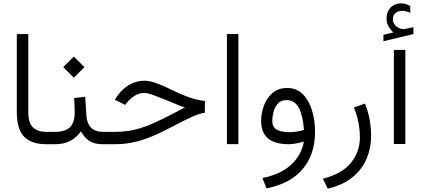

<svg xmlns="http://www.w3.org/2000/svg" viewBox="-20 -854 2500 1137"><path d="M267.1 0H253.9Q167.5 0 123.5 -43.7Q79.6 -87.4 79.6 -190.4V-652.3H147.5V-189.9Q147.5 -126 175.3 -99.6Q203.1 -73.2 253.9 -73.2H267.1Z M602.5 0H589.4Q536.6 0 507.8 -20.3Q479 -40.5 459.5 -76.2Q434.1 -40.5 396.7 -20.3Q359.4 0 306.6 0H247.6V-73.2H306.6Q367.7 -73.2 395 -101.3Q422.4 -129.4 422.4 -186.5Q422.4 -208 421.1 -230.5Q419.9 -252.9 418.9 -273.4L484.4 -281.2L491.7 -168.9Q494.6 -123 519.3 -98.1Q543.9 -73.2 589.8 -73.2H602.5ZM354.5 -456.5 417 -519 480 -456.5 417 -394Z M583 0V-73.2H662.6Q727.1 -73.2 782.5 -87.2Q837.9 -101.1 895 -127.2Q952.1 -153.3 1021 -189.5L1074.7 -217.8Q1057.6 -223.1 1048.1 -226.8Q1038.6 -230.5 1022.2 -237.5Q1005.9 -244.6 968.3 -259.8Q918.5 -279.8 886.2 -291.7Q854 -303.7 834.5 -303.7Q805.7 -303.7 779.8 -288.1Q753.9 -272.5 735.4 -250.5L721.2 -232.9L659.7 -263.7L672.4 -282.2Q701.7 -325.7 743.7 -350.8Q785.6 -376 835 -376Q864.3 -376 900.4 -363.3Q936.5 -350.6 980 -330.1Q1052.7 -293.9 1102.5 -276.9Q1152.3 -259.8 1193.8 -256.3L1192.9 -186.5Q1162.6 -182.1 1121.8 -164.3Q1081.1 -146.5 1009.8 -108.9Q950.2 -77.1 895 -52.7Q839.8 -28.3 783 -14.2Q726.1 0 661.1 0Z M1323.7 -652.3H1391.6V-0.5H1323.7Z M1779.3 -15.6Q1761.2 -9.8 1735.6 -4.9Q1710 0 1689.9 0Q1526.4 0 1526.4 -137.2Q1526.4 -184.6 1543.2 -229.5Q1560.1 -274.4 1594.2 -303.7Q1628.4 -333 1680.2 -333Q1736.3 -333 1772.9 -296.4Q1809.6 -259.8 1827.6 -200.7Q1845.7 -141.6 1845.7 -73.7Q1845.7 58.6 1773.9 145.5Q1702.1 232.4 1558.1 261.7L1534.2 200.2Q1644 177.7 1705.1 120.6Q1766.1 63.5 1779.3 -15.6ZM1779.8 -84.5Q1774.4 -167 1750.2 -214.1Q1726.1 -261.2 1676.3 -261.2Q1642.6 -261.2 1624.3 -239.5Q1606 -217.8 1599.1 -189Q1592.3 -160.2 1592.3 -139.6Q1592.3 -101.6 1618.4 -86.4Q1644.5 -71.3 1692.4 -71.3Q1735.8 -71.3 1779.8 -84.5Z M2141.1 -240.7Q2160.6 -193.4 2169.2 -144.5Q2177.7 -95.7 2177.7 -47.9Q2177.7 21.5 2151.4 84.7Q2125 147.9 2068.4 194.8Q2011.7 241.7 1920.9 263.2L1892.1 204.6Q2007.8 174.3 2059.6 108.4Q2111.3 42.5 2111.3 -40Q2111.3 -81.5 2103 -126.5Q2094.7 -171.4 2075.7 -217.3Z M2309.1 -661.6Q2292.5 -677.7 2280.8 -697.5Q2269 -717.3 2269 -745.6Q2269 -763.7 2274.2 -778.1Q2279.3 -792.5 2288.1 -803.7Q2300.3 -818.4 2318.1 -826.2Q2335.9 -834 2354.5 -834Q2373 -834 2384.8 -829.6Q2396.5 -825.2 2409.2 -817.9L2409.7 -777.8Q2384.8 -790 2361.3 -790Q2352.1 -790 2340.8 -786.9Q2329.6 -783.7 2320.8 -775.9Q2314.5 -770 2310.5 -761Q2306.6 -752 2306.6 -739.3Q2306.6 -721.7 2318.6 -706.3Q2330.6 -690.9 2355.5 -683.6Q2357.4 -683.1 2360.4 -682.1Q2363.3 -681.2 2367.2 -681.2Q2370.6 -681.2 2373 -681.6L2428.2 -692.9V-652.3L2250.5 -609.9V-647.9ZM2312.5 -558.2H2380.4V-1.4H2312.5Z"/></svg>

Font: Vazir Light FD
Style: Light-FD
Weight: 300
Designer: Saber Rastikerdar
Foundry: Saber Rastikerdar
Version: Version 30.1.0